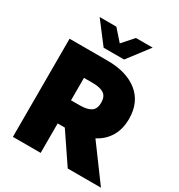

<svg xmlns="http://www.w3.org/2000/svg" viewBox="-208 -1048 1106 1186"><g transform="rotate(30 344.5 -454.5)"><path d="M61 -700H331Q469 -700 548 -636Q627 -572 627 -455Q627 -382 596 -329.5Q565 -277 507 -247L689 0H452L310 -210H259V0H61ZM428 -455Q428 -499 401.5 -517Q375 -535 320 -535H259V-375H320Q375 -375 401.5 -393Q428 -411 428 -455ZM155 -909H274L344 -830L414 -909H533L417 -757H271Z"/></g></svg>

Font: Chess Sans ExtraBold
Style: Regular
Weight: 800
Designer: Wolf Bōese
Foundry: Wolf Bōese
Version: Version 7.223